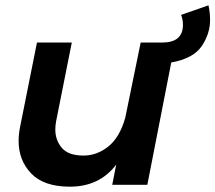

<svg xmlns="http://www.w3.org/2000/svg" viewBox="-20 -695 810 722"><path d="M243 7Q145 7 97.5 -42.5Q50 -92 50 -165Q50 -191 56 -220L119 -535H250L191 -239Q188 -222 188 -208Q188 -168 212.5 -139Q237 -110 294 -110Q344.5 -110 387.2 -144Q430 -178 451 -252L509 -535H590Q668 -535 668 -602Q668 -621 661 -639L764 -675Q770 -647 770 -620Q770 -568 738.5 -521.5Q707 -475 624 -460L534 0H402L417 -76Q354 7 243 7Z"/></svg>

Font: Argentum Sans Medium
Style: Italic
Weight: 500
Italic angle: -11°
Designer: Julieta Ulanovsky (font), Cristiano Sobral (main changes and remaster)
Foundry: Julieta Ulanovsky (font), Cristiano Sobral (main changes and remaster)
Version: Version 2.007;June 15, 2022;FontCreator 14.0.0.2814 64-bit; 